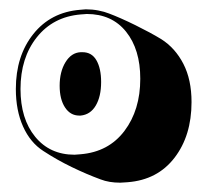

<svg xmlns="http://www.w3.org/2000/svg" viewBox="-20 -794 440 412"><path d="M254 -403Q250 -403 246.5 -402.5Q243 -402 238 -402Q214 -402 196 -409Q166 -420 134 -435.5Q102 -451 73 -470Q45 -488 29.5 -522.5Q14 -557 14 -603Q14 -674 51.5 -721Q89 -768 152 -773Q155 -773 158 -773.5Q161 -774 164 -774Q178 -774 191 -771.5Q204 -769 214 -765Q238 -756 270.5 -740Q303 -724 326 -710Q356 -691 373.5 -657Q391 -623 391 -575Q391 -503 354.5 -455.5Q318 -408 254 -403ZM153 -463Q213 -468 247 -513Q281 -558 281 -625Q281 -688 250.5 -726Q220 -764 166 -764Q163 -764 160 -763.5Q157 -763 153 -763Q94 -758 59 -714Q24 -670 24 -603Q24 -539 55.5 -500.5Q87 -462 140 -462Q143 -462 146.5 -462.5Q150 -463 153 -463ZM150 -546Q131 -546 119.5 -563.5Q108 -581 108 -610Q108 -640 120.5 -660.5Q133 -681 153 -682H157Q177 -682 187 -664.5Q197 -647 197 -618Q197 -587 185.5 -567.5Q174 -548 153 -546Z"/></svg>

Font: Rampart One
Style: Regular
Weight: 400
Designer: Fontworks Inc.
Foundry: Fontworks Inc.
Version: Version 1.100